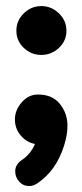

<svg xmlns="http://www.w3.org/2000/svg" viewBox="-20 -462 272 635"><path d="M116.7 -280.3Q83.5 -280.3 58.8 -303.5Q34.2 -326.7 34.2 -360.4Q34.2 -394 58.8 -418Q83.5 -441.9 116.7 -441.9Q149.9 -441.9 174.8 -418Q199.7 -394 199.7 -360.4Q199.7 -326.7 174.8 -303.5Q149.9 -280.3 116.7 -280.3ZM105.5 -149.4Q153.3 -149.4 178.2 -118.2Q203.1 -86.9 203.1 -46.4Q203.1 -16.1 192.4 18.1Q166 103 102.5 145Q89.8 153.3 76.2 153.3Q56.6 153.3 43.5 138.7Q30.3 124 30.3 104.5Q30.3 82 52.7 66.9Q81.1 47.9 95.7 14.2Q66.9 8.3 48.1 -14.4Q29.3 -37.1 29.3 -66.9Q29.3 -97.7 51.8 -123.5Q74.2 -149.4 105.5 -149.4Z"/></svg>

Font: Manjari
Style: Bold
Weight: 700
Designer: Santhosh Thottingal <santhosh.thottingal@gmail.com>
Version: Version 2.000